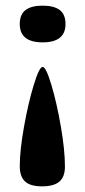

<svg xmlns="http://www.w3.org/2000/svg" viewBox="-20 -520 302 680"><path d="M212 -435Q212 -469 191.5 -484.5Q171 -500 131 -500Q91 -500 70.5 -484.5Q50 -469 50 -435Q50 -370 131 -370Q212 -370 212 -435ZM131 -283Q143 -283 162 -219.5Q181 -156 195.5 -72Q210 12 210 70Q210 106 190.5 123Q171 140 129 140Q87 140 68.5 122.5Q50 105 50 69Q50 13 65 -71Q80 -155 99.5 -219Q119 -283 131 -283Z"/></svg>

Font: Red Rose Bold
Style: Regular
Weight: 700
Designer: jaikishan Patel
Version: Version 1.000